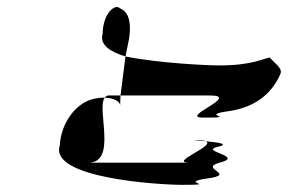

<svg xmlns="http://www.w3.org/2000/svg" viewBox="-20 -699 806 537"><path d="M147 -291C119 -201 422 -182 491 -182C598 -182 473 -188 561 -200C645 -212 534 -227 594 -244C667 -262 536 -276 588 -288C624 -296 590 -301 555 -304C587 -292 449 -244 510 -244H227C309 -244 249 -394 273 -426C263 -426 251 -425 236 -421C195 -409 151 -360 147 -291ZM267 -604C268 -664 303 -689 315 -676C346 -664 346 -623 341 -591L331 -541C288 -554 258 -574 267 -604ZM273 -426C276 -430 279 -432 284 -432H317L316 -404C316 -416 296 -425 273 -426ZM331 -541 317 -432H567C656 -432 479 -370 548 -370C655 -370 531 -376 619 -388C703 -400 745 -446 765 -494C770 -510 744 -525 735 -538C719 -537 689 -516 593 -516C561 -516 427 -522 331 -541ZM555 -304C530 -306 513 -307 529 -307C542 -307 552 -306 555 -304Z"/></svg>

Font: bitstorm
Style: suextobl
Weight: 400
Version: Version 0.2